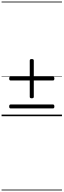

<svg xmlns="http://www.w3.org/2000/svg" viewBox="-20 -1468 803 2426"><path d="M380 -226Q368 -226 362 -230.5Q356 -235 356 -245V-703Q356 -713 362 -717.5Q368 -722 380 -722Q394 -722 400.5 -717.5Q407 -713 407 -703V-245Q407 -235 400.5 -230.5Q394 -226 380 -226ZM114 -98Q105 -98 100.5 -104Q96 -110 96 -122Q96 -148 114 -148H649Q658 -148 662.5 -141.5Q667 -135 667 -122Q667 -98 649 -98ZM114 -451Q105 -451 100.5 -457Q96 -463 96 -475Q96 -501 114 -501H649Q658 -501 662.5 -494.5Q667 -488 667 -475Q667 -451 649 -451ZM0 928H763V938H0ZM0 -20H763V0H0ZM0 -505H763V-500H0ZM0 -1448H763V-1438H0Z"/></svg>

Font: Playwrite ID Guides
Style: Regular
Weight: 400
Designer: Veronika Burian, José Scaglione
Foundry: TypeTogether
Version: Version 1.003